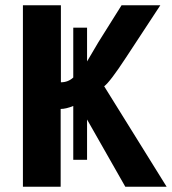

<svg xmlns="http://www.w3.org/2000/svg" viewBox="-20 -708 652 728"><path d="M257.8 -102.1V-306.2Q230 -294.9 210 -294.9V0H66.9V-688H210.9V-396Q238.3 -396 257.8 -414.1V-603H310.1V-475.1L353 -547.9L440.9 -688H587.9L458 -490.2Q397 -397 375 -380.9L611.8 0H455.1L310.1 -254.9V-102.1Z"/></svg>

Font: Libra Sans Modern
Style: Bold
Weight: 700
Foundry: Stefan Peev, Context Ltd
Version: Version 1.000